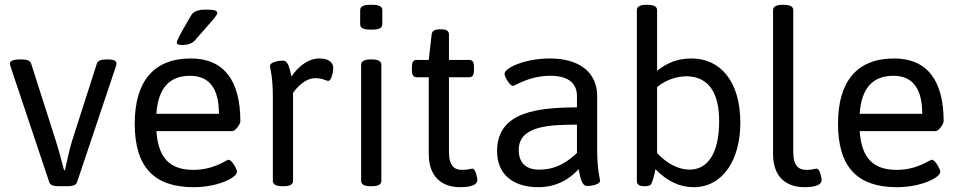

<svg xmlns="http://www.w3.org/2000/svg" viewBox="-20 -772 3987 798"><path d="M427 -525H424C403 -525 387 -521 383 -509L280 -188C268 -150 258 -99 250 -65H246C237 -99 224 -150 211 -190L109 -509C105 -521 89 -525 69 -525H64C34 -525 21 -518 21 -508C21 -504 23 -498 24 -495L185 -14C189 -2 205 2 225 2H260C280 2 296 -2 300 -14L461 -494C463 -500 464 -504 464 -508C464 -519 453 -525 427 -525Z M835 -732C803 -732 784 -725 773 -706C727 -626 715 -605 715 -595C715 -588 722 -585 738 -585C759 -585 778 -591 789 -603C873 -699 883 -708 883 -719C883 -729 867 -732 835 -732ZM773 -529C620 -529 540 -435 540 -258C540 -79 619 6 785 6C886 6 965 -34 965 -58C965 -69 944 -108 930 -108C920 -108 871 -66 784 -66C685 -66 638 -116 630 -227H946C958 -227 979 -256 979 -268C979 -438 910 -529 773 -529ZM770 -457C850 -457 890 -404 890 -299H630C637 -404 683 -457 770 -457Z M1307 -529C1265 -529 1225 -502 1191 -454C1185 -480 1180 -520 1156 -520C1143 -520 1102 -516 1102 -497C1102 -492 1114 -453 1114 -371V-20C1114 -6 1126 2 1154 2H1158C1186 2 1198 -6 1198 -20V-386C1198 -386 1238 -447 1290 -447C1324 -447 1332 -436 1345 -436C1357 -436 1365 -471 1365 -490C1365 -512 1346 -529 1307 -529Z M1529 -752H1517C1489 -752 1477 -744 1477 -730V-671C1477 -657 1489 -649 1517 -649H1529C1557 -649 1569 -657 1569 -671V-730C1569 -744 1557 -752 1529 -752ZM1525 -525H1521C1493 -525 1481 -517 1481 -503V-20C1481 -6 1493 2 1521 2H1525C1553 2 1565 -6 1565 -20V-503C1565 -517 1553 -525 1525 -525Z M1816 -650H1806C1785 -650 1775 -642 1774 -628L1762 -523H1712C1698 -523 1692 -514 1692 -493V-481C1692 -460 1698 -451 1712 -451H1762V-132C1762 -16 1841 6 1891 6C1918 6 1964 3 1964 -24C1964 -32 1957 -71 1943 -71C1934 -71 1929 -66 1900 -66C1871 -66 1846 -80 1846 -140V-451H1930C1944 -451 1950 -460 1950 -481V-493C1950 -514 1944 -523 1930 -523H1846V-628C1846 -642 1837 -650 1816 -650Z M2265 -529C2165 -529 2077 -491 2077 -465C2077 -454 2098 -415 2112 -415C2122 -415 2177 -457 2268 -457C2351 -457 2378 -418 2378 -373V-326C2225 -324 2046 -313 2046 -144C2046 -41 2120 6 2217 6C2292 6 2347 -27 2385 -69C2391 -41 2396 1 2420 1C2433 1 2474 -3 2474 -22C2474 -27 2462 -66 2462 -148V-372C2462 -471 2389 -529 2265 -529ZM2378 -254V-136C2338 -100 2294 -67 2221 -67C2165 -67 2136 -96 2136 -149C2136 -253 2274 -253 2378 -254Z M2671 -752H2667C2639 -752 2627 -744 2627 -730V-20C2627 -6 2636 2 2657 2H2661C2675 2 2684 -1 2688 -10C2696 -30 2701 -49 2704 -69C2753 -18 2806 6 2863 6C2983 6 3057 -106 3057 -262C3057 -435 2973 -529 2854 -529C2792 -529 2750 -508 2711 -478V-730C2711 -744 2699 -752 2671 -752ZM2835 -455C2924 -453 2969 -388 2969 -269C2969 -140 2925 -67 2846 -67C2802 -67 2752 -91 2711 -136V-410C2747 -440 2792 -455 2835 -455Z M3237 -752H3233C3205 -752 3193 -744 3193 -730V-132C3193 -16 3272 6 3322 6C3349 6 3395 3 3395 -24C3395 -32 3388 -71 3374 -71C3365 -71 3360 -66 3331 -66C3302 -66 3277 -80 3277 -140V-730C3277 -744 3265 -752 3237 -752Z M3696 -529C3543 -529 3463 -435 3463 -258C3463 -79 3542 6 3708 6C3809 6 3888 -34 3888 -58C3888 -69 3867 -108 3853 -108C3843 -108 3794 -66 3707 -66C3608 -66 3561 -116 3553 -227H3869C3881 -227 3902 -256 3902 -268C3902 -438 3833 -529 3696 -529ZM3693 -457C3773 -457 3813 -404 3813 -299H3553C3560 -404 3606 -457 3693 -457Z"/></svg>

Font: Asap
Style: Regular
Weight: 400
Designer: Pablo Cosgaya
Foundry: Pablo Cosgaya
Version: Version 1.007;PS 001.007;hotconv 1.0.70;makeotf.lib2.5.58329